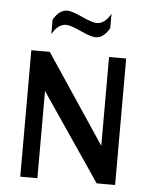

<svg xmlns="http://www.w3.org/2000/svg" viewBox="-49 -685 568 726"><g transform="rotate(5 235.0 -322.0)"><path d="M345 -589Q323 -550 292 -550Q275 -550 235 -568.5Q195 -587 178 -587Q147 -587 125 -547V-602Q147 -641 178 -641Q195 -641 235 -622.5Q275 -604 292 -604Q323 -604 345 -644ZM55 0V-480H125L350 -143V-480H415V0H345L120 -331V0Z"/></g></svg>

Font: Glametrix
Style: Bold
Weight: 700
Designer: gluk
Foundry: gluk
Version: Version 0.40